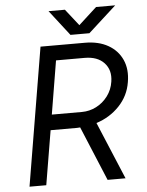

<svg xmlns="http://www.w3.org/2000/svg" viewBox="-59 -922 743 970"><g transform="rotate(-5 313.0 -437.5)"><path d="M51 0 168 -700H393Q462 -700 510.5 -672.5Q559 -645 581 -596Q603 -547 592 -483Q581 -414 533 -363.5Q485 -313 416 -291L538 0H447L332 -276Q324 -275 317 -275H182L136 0ZM195 -353H348Q386 -353 420.5 -370.5Q455 -388 479 -420Q503 -452 509 -493Q518 -551 484 -587.5Q450 -624 385 -624H240ZM324 -746 224 -875H307L373 -791L465 -875H562L420 -746Z"/></g></svg>

Font: Figtree
Style: Italic
Weight: 400
Italic angle: -9.5°
Foundry: Erik Kennedy
Version: Version 2.001; ttfautohint (v1.8.4.7-5d5b);gftools[0.9.27]